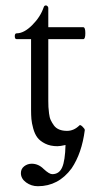

<svg xmlns="http://www.w3.org/2000/svg" viewBox="-20 -513 345 691"><path d="M116.2 157.2Q92.8 157.2 74 143.6Q55.2 129.9 55.2 109.9Q55.2 94.7 67.1 85.4Q79.1 76.2 94.2 76.2Q118.2 76.2 137.2 95.2Q157.2 113.8 168 113.8Q192.9 113.8 203.6 89.6Q214.4 65.4 215.8 8.8Q196.3 13.2 187 13.2Q161.1 13.2 142.6 3.9Q124 -5.4 114.5 -18.1Q105 -30.8 99.6 -50.5Q94.2 -70.3 93 -84.7Q91.8 -99.1 91.8 -118.2V-372.1H40Q33.2 -372.1 33.2 -382.6Q33.2 -393.1 40 -393.1Q66.4 -393.1 95.9 -422.6Q125.5 -452.1 137.2 -486.8Q139.6 -494.6 147 -493.2Q153.8 -490.2 153.8 -483.9V-415H279.8Q287.1 -415 287.1 -393.6Q287.1 -372.1 279.8 -372.1H153.8V-149.9Q153.8 -136.2 154.3 -127.9Q154.8 -119.6 156.5 -105Q158.2 -90.3 162.6 -80.8Q167 -71.3 174.1 -61.5Q181.2 -51.8 193.1 -46.9Q205.1 -42 221.2 -42Q246.1 -42 266.1 -62Q269 -64.9 277.1 -57.1Q285.2 -49.3 285.2 -44.9Q274.4 38.6 237.8 92.8Q190.4 157.2 116.2 157.2Z"/></svg>

Font: Junicode SmCond Light
Style: Regular
Weight: 300
Width: 4
Designer: Peter S. Baker
Version: Version 2.206